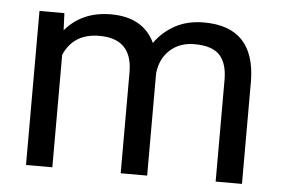

<svg xmlns="http://www.w3.org/2000/svg" viewBox="-43 -597 963 656"><g transform="rotate(5 438.0 -269.0)"><path d="M153.3 -528.3 155.8 -469.7Q213.9 -538.1 312.5 -538.1Q423.3 -538.1 463.4 -453.1Q489.7 -491.2 532 -514.6Q574.2 -538.1 631.8 -538.1Q805.7 -538.1 808.6 -354V0H718.3V-348.6Q718.3 -405.3 692.4 -433.3Q666.5 -461.4 605.5 -461.4Q555.2 -461.4 522 -431.4Q488.8 -401.4 483.4 -350.6V0H392.6V-346.2Q392.6 -461.4 279.8 -461.4Q190.9 -461.4 158.2 -385.7V0H67.9V-528.3Z"/></g></svg>

Font: RobotoDraft
Style: Regular
Weight: 400
Version: Version 2.001101; 2014